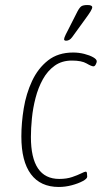

<svg xmlns="http://www.w3.org/2000/svg" viewBox="-20 -738 410 764"><path d="M214 6Q141 6 103 -45Q65 -96 65 -195Q65 -249 74.5 -307Q84 -365 107.5 -415.5Q131 -466 171 -497.5Q211 -529 271 -529Q294 -529 315.5 -523.5Q337 -518 351 -510Q365 -502 365 -494Q365 -489 361 -481.5Q357 -474 352 -474Q344 -474 324.5 -485.5Q305 -497 266 -497Q226 -497 197.5 -476.5Q169 -456 150.5 -422.5Q132 -389 121.5 -348.5Q111 -308 107 -267.5Q103 -227 103 -193Q103 -26 216 -26Q245 -26 267 -33.5Q289 -41 303 -48Q317 -55 321 -55Q325 -55 326 -49Q327 -43 327 -35Q327 -27 309.5 -17.5Q292 -8 266 -1Q240 6 214 6ZM243 -576Q235 -576 235 -582Q235 -587 241.5 -600.5Q248 -614 252 -621L288 -692Q297 -709 304.5 -713.5Q312 -718 328 -718Q347 -718 347 -709Q347 -704 340.5 -693Q334 -682 317 -659L267 -590Q261 -582 255 -579Q249 -576 243 -576Z"/></svg>

Font: Asap Condensed Condensed Thin
Style: Italic
Weight: 100
Width: 3
Italic angle: -6°
Designer: Pablo Cosgaya
Foundry: Omnibus-Type
Version: Version 3.001; ttfautohint (v1.8.4.7-5d5b)